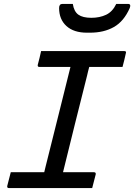

<svg xmlns="http://www.w3.org/2000/svg" viewBox="-20 -961 686 981"><path d="M451 0H26Q15 0 17 -11Q22 -30 26 -46Q30 -62 35 -81H206Q209 -95 213 -110Q217 -125 220 -138Q250 -257 280 -378Q310 -499 340 -619H181Q175 -619 173.5 -622.5Q172 -626 173 -630Q178 -649 182 -665Q186 -681 190 -700H615Q627 -700 623 -689Q619 -670 615 -654Q611 -638 606 -619H436Q433 -608 430 -596.5Q427 -585 425 -575Q394 -452 363 -328Q332 -204 302 -81H460Q471 -81 469 -70Q464 -51 460 -35Q456 -19 451 0ZM574 -941H634Q651 -941 643 -920Q613 -852 562 -823Q511 -794 440 -794H424Q357 -794 319.5 -828Q282 -862 282 -920Q282 -941 299 -941H352Q358 -902 380.5 -886Q403 -870 447 -870Q489 -870 522 -885.5Q555 -901 574 -941Z"/></svg>

Font: Recursive Mn Lnr St
Style: Italic
Weight: 400
Italic angle: -15°
Monospace: yes
Version: Version 1.079;hotconv 1.0.112;makeotfexe 2.5.65598; ttfautoh